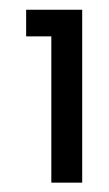

<svg xmlns="http://www.w3.org/2000/svg" viewBox="-20 -736 225 398"><path d="M150.4 -357.4H86.4V-660.6H34.2V-715.8H150.4Z"/></svg>

Font: Arian AMU
Style: Regular
Weight: 400
Designer: Ruben Hakobyan (Tarumian)
Foundry: Ruben Hakobyan (Tarumian)
Version: Version 4.003